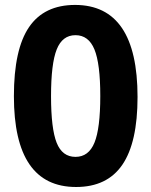

<svg xmlns="http://www.w3.org/2000/svg" viewBox="-20 -745 611 775"><path d="M209 -545.7Q186 -488.3 186 -356.9Q186 -225.6 208.7 -168.7Q231.4 -111.8 284.7 -111.8Q337.9 -111.8 361.3 -169.2Q384.8 -226.6 384.8 -357.4Q384.8 -488.3 361.1 -545.7Q337.4 -603 284.7 -603Q231.9 -603 209 -545.7ZM283.2 -725.1Q535.2 -724.6 535.2 -353.5Q535.2 -169.9 473.9 -80.1Q412.6 9.8 287.1 9.8Q36.1 9.8 36.1 -356.9Q36.1 -545.9 97.2 -635.5Q158.2 -725.1 283.2 -725.1Z"/></svg>

Font: OpenSans-Bold
Style: Bold
Weight: 700
Foundry: Ascender Corporation
Version: Version 1.10